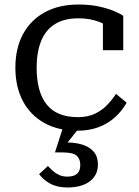

<svg xmlns="http://www.w3.org/2000/svg" viewBox="-20 -567 616 849"><path d="M324 -49Q368 -49 399.5 -64Q431 -79 453.5 -102.5Q476 -126 493 -152L540 -113Q520 -77 488.5 -48.5Q457 -20 415.5 -4.5Q374 11 322 11Q237 11 175.5 -23.5Q114 -58 81 -120.5Q48 -183 48 -268Q48 -354 82 -416.5Q116 -479 178.5 -513Q241 -547 327 -547Q379 -547 419 -538Q459 -529 486 -517.5Q513 -506 525 -497V-345H435V-474Q445 -473 454 -469.5Q463 -466 469 -460Q475 -454 478 -447Q481 -440 481 -432Q459 -455 418 -470.5Q377 -486 327 -486Q264 -486 223 -460.5Q182 -435 162 -386Q142 -337 142 -268Q142 -215 153 -174Q164 -133 186.5 -105Q209 -77 243 -63Q277 -49 324 -49ZM333 -5 267 78 265 63Q311 62 344 72.5Q377 83 395 104.5Q413 126 413 160Q413 187 402 206.5Q391 226 372 238.5Q353 251 329 256.5Q305 262 279 262Q233 262 202 245Q171 228 153 203L192 167Q201 177 213 188Q225 199 241 206.5Q257 214 278 214Q306 214 320.5 201.5Q335 189 335 162Q335 136 319 121.5Q303 107 256 107H223L259 -5Z"/></svg>

Font: Roboto Serif
Style: Regular
Weight: 400
Designer: Greg Gazdowicz
Foundry: Commercial Type
Version: Version 1.008